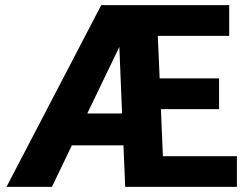

<svg xmlns="http://www.w3.org/2000/svg" viewBox="-20 -731 979 751"><path d="M906.7 -120.1V0H469.7L462.9 -162.6H261.2L183.1 0H5.4L376 -710.9H876.5V-590.8H597.2L604.5 -424.3H836.9V-304.2H609.4L617.2 -120.1ZM321.3 -287.1H457.5L446.8 -547.4Z"/></svg>

Font: Vazirmatn UI FD ExtraBold
Style: Regular
Weight: 800
Designer: Saber Rastikerdar
Foundry: Saber Rastikerdar
Version: Version 33.003